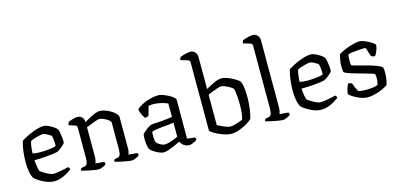

<svg xmlns="http://www.w3.org/2000/svg" viewBox="-71 -1252 3547 1707"><g transform="rotate(-15 1703.0 -398.0)"><path d="M260 0Q233 0 204.5 -9.5Q176 -19 151 -33Q126 -47 109 -59.5Q92 -72 87 -78Q73 -98 65 -138Q57 -178 57 -222Q57 -263 60.5 -301Q64 -339 70 -370Q76 -401 83 -421Q97 -430 121.5 -443.5Q146 -457 176 -469.5Q206 -482 237 -491Q268 -500 295 -500Q311 -500 335 -489.5Q359 -479 380.5 -464.5Q402 -450 410 -439Q417 -430 421.5 -406.5Q426 -383 428.5 -356Q431 -329 430 -310Q421 -296 406.5 -283.5Q392 -271 377.5 -261Q363 -251 354 -246Q344 -243 312 -238.5Q280 -234 234.5 -230.5Q189 -227 138 -227Q140 -192 145 -162.5Q150 -133 156 -123Q161 -118 175.5 -108.5Q190 -99 208 -89Q226 -79 243 -72.5Q260 -66 272 -66Q284 -66 304 -69Q324 -72 345.5 -76Q367 -80 385 -84Q403 -88 412 -90Q416 -87 420 -80Q424 -73 424 -66Q403 -50 376.5 -34.5Q350 -19 320.5 -9.5Q291 0 260 0ZM214 -282Q240 -282 267.5 -284.5Q295 -287 318 -291Q341 -295 353 -301Q354 -314 352.5 -333.5Q351 -353 349 -370Q347 -387 343 -395Q341 -399 326.5 -408Q312 -417 295.5 -424.5Q279 -432 268 -432Q257 -432 233 -426.5Q209 -421 186 -413.5Q163 -406 153 -399Q148 -386 144.5 -366.5Q141 -347 139 -326.5Q137 -306 137 -289Q149 -286 170.5 -284Q192 -282 214 -282Z M669 0Q662 0 641.5 -3Q621 -6 595.5 -11Q570 -16 548 -21Q526 -26 514 -30Q514 -37 517.5 -43.5Q521 -50 523 -52L550 -57Q566 -59 575.5 -73.5Q585 -88 585 -132V-407Q585 -415 581.5 -421.5Q578 -428 568 -431L511 -449Q513 -461 515 -466.5Q517 -472 521 -477Q536 -485 562 -492.5Q588 -500 602 -500Q631 -500 647 -482.5Q663 -465 663 -436Q686 -450 712.5 -464.5Q739 -479 765 -489.5Q791 -500 810 -500Q832 -500 859 -490.5Q886 -481 911 -466Q936 -451 952 -434Q968 -417 968 -402V-115Q968 -94 964.5 -79.5Q961 -65 957 -59L1038 -52Q1041 -48 1043 -42.5Q1045 -37 1045 -31Q1039 -24 1026 -17Q1013 -10 998.5 -5Q984 0 974 0Q966 0 945.5 -3Q925 -6 900.5 -11Q876 -16 854 -21Q832 -26 821 -30Q821 -38 824 -43.5Q827 -49 830 -52L855 -56Q866 -58 873 -64.5Q880 -71 884 -87Q888 -103 888 -132V-371Q888 -381 876.5 -391.5Q865 -402 848 -411.5Q831 -421 814.5 -426.5Q798 -432 789 -432Q782 -432 765.5 -427Q749 -422 729 -414Q709 -406 691.5 -399Q674 -392 665 -389V-116Q665 -96 661 -81Q657 -66 653 -59L733 -52Q735 -48 737 -42.5Q739 -37 739 -31Q734 -23 720.5 -16Q707 -9 693 -4.5Q679 0 669 0Z M1268 4Q1251 4 1225.5 -7Q1200 -18 1178.5 -32.5Q1157 -47 1150 -56Q1142 -66 1137 -93Q1132 -120 1132 -152Q1132 -164 1132.5 -174.5Q1133 -185 1134 -195Q1135 -200 1145.5 -210Q1156 -220 1171 -232Q1186 -244 1201.5 -253Q1217 -262 1228 -264Q1237 -266 1254.5 -267Q1272 -268 1294 -269Q1308 -270 1324 -271Q1340 -272 1356.5 -274Q1373 -276 1388.5 -278.5Q1404 -281 1418 -283V-406Q1388 -420 1352.5 -427.5Q1317 -435 1288 -435Q1276 -435 1264.5 -434Q1253 -433 1243 -431L1219 -345Q1215 -344 1207 -340.5Q1199 -337 1184 -336Q1175 -349 1163 -372.5Q1151 -396 1146 -425Q1166 -443 1191.5 -457Q1217 -471 1245 -480.5Q1273 -490 1300.5 -495Q1328 -500 1351 -500Q1366 -500 1390.5 -491.5Q1415 -483 1440 -470Q1465 -457 1481.5 -443Q1498 -429 1498 -418V-61L1569 -53Q1571 -51 1573.5 -45Q1576 -39 1576 -31Q1570 -24 1556 -17Q1542 -10 1527.5 -5Q1513 0 1502 0Q1487 0 1470.5 -7Q1454 -14 1442 -26Q1430 -38 1424 -53Q1398 -40 1367.5 -27Q1337 -14 1310.5 -5Q1284 4 1268 4ZM1296 -62Q1308 -62 1331.5 -68Q1355 -74 1379 -83Q1403 -92 1418 -100V-230Q1392 -225 1366.5 -222.5Q1341 -220 1313 -218Q1282 -215 1253.5 -210.5Q1225 -206 1213 -198Q1212 -176 1212.5 -147.5Q1213 -119 1222 -99Q1233 -87 1255 -74.5Q1277 -62 1296 -62Z M1888 0Q1866 0 1835 -9.5Q1804 -19 1774 -33Q1744 -47 1724 -61Q1704 -75 1704 -83V-707Q1704 -715 1701 -721.5Q1698 -728 1687 -731L1621 -751Q1623 -760 1625.5 -767Q1628 -774 1630 -777Q1640 -782 1658.5 -787.5Q1677 -793 1695.5 -796.5Q1714 -800 1723 -800Q1750 -800 1767 -781.5Q1784 -763 1784 -736V-441Q1802 -451 1821.5 -461.5Q1841 -472 1860.5 -481Q1880 -490 1898.5 -495Q1917 -500 1933 -500Q1950 -500 1973.5 -492.5Q1997 -485 2021 -473Q2045 -461 2064 -448.5Q2083 -436 2090 -427Q2099 -413 2103.5 -387.5Q2108 -362 2110 -332.5Q2112 -303 2112 -278Q2112 -222 2104 -169Q2096 -116 2086 -84Q2074 -72 2052.5 -58Q2031 -44 2003.5 -30.5Q1976 -17 1946.5 -8.5Q1917 0 1888 0ZM1903 -65Q1917 -65 1940.5 -71.5Q1964 -78 1985.5 -85.5Q2007 -93 2014 -97Q2022 -117 2026 -155Q2030 -193 2030 -230Q2030 -264 2028 -295.5Q2026 -327 2022.5 -350Q2019 -373 2015 -381Q2010 -388 1990.5 -400Q1971 -412 1948 -422Q1925 -432 1908 -432Q1898 -432 1875 -424.5Q1852 -417 1827 -407Q1802 -397 1784 -389V-109Q1801 -100 1823 -89.5Q1845 -79 1866.5 -72Q1888 -65 1903 -65Z M2364 0Q2357 0 2336.5 -3Q2316 -6 2290.5 -11Q2265 -16 2243 -21Q2221 -26 2209 -30Q2209 -38 2212.5 -44Q2216 -50 2218 -52L2245 -57Q2262 -59 2270.5 -75Q2279 -91 2279 -132V-707Q2279 -715 2275.5 -721.5Q2272 -728 2262 -731L2196 -751Q2198 -760 2200.5 -767Q2203 -774 2205 -777Q2215 -782 2233.5 -787.5Q2252 -793 2270.5 -796.5Q2289 -800 2298 -800Q2325 -800 2342 -781.5Q2359 -763 2359 -736V-115Q2359 -94 2355 -79.5Q2351 -65 2348 -59L2429 -52Q2431 -49 2433 -43.5Q2435 -38 2435 -31Q2430 -24 2416.5 -17Q2403 -10 2388.5 -5Q2374 0 2364 0Z M2718 0Q2691 0 2662.5 -9.5Q2634 -19 2609 -33Q2584 -47 2567 -59.5Q2550 -72 2545 -78Q2531 -98 2523 -138Q2515 -178 2515 -222Q2515 -263 2518.5 -301Q2522 -339 2528 -370Q2534 -401 2541 -421Q2555 -430 2579.5 -443.5Q2604 -457 2634 -469.5Q2664 -482 2695 -491Q2726 -500 2753 -500Q2769 -500 2793 -489.5Q2817 -479 2838.5 -464.5Q2860 -450 2868 -439Q2875 -430 2879.5 -406.5Q2884 -383 2886.5 -356Q2889 -329 2888 -310Q2879 -296 2864.5 -283.5Q2850 -271 2835.5 -261Q2821 -251 2812 -246Q2802 -243 2770 -238.5Q2738 -234 2692.5 -230.5Q2647 -227 2596 -227Q2598 -192 2603 -162.5Q2608 -133 2614 -123Q2619 -118 2633.5 -108.5Q2648 -99 2666 -89Q2684 -79 2701 -72.5Q2718 -66 2730 -66Q2742 -66 2762 -69Q2782 -72 2803.5 -76Q2825 -80 2843 -84Q2861 -88 2870 -90Q2874 -87 2878 -80Q2882 -73 2882 -66Q2861 -50 2834.5 -34.5Q2808 -19 2778.5 -9.5Q2749 0 2718 0ZM2672 -282Q2698 -282 2725.5 -284.5Q2753 -287 2776 -291Q2799 -295 2811 -301Q2812 -314 2810.5 -333.5Q2809 -353 2807 -370Q2805 -387 2801 -395Q2799 -399 2784.5 -408Q2770 -417 2753.5 -424.5Q2737 -432 2726 -432Q2715 -432 2691 -426.5Q2667 -421 2644 -413.5Q2621 -406 2611 -399Q2606 -386 2602.5 -366.5Q2599 -347 2597 -326.5Q2595 -306 2595 -289Q2607 -286 2628.5 -284Q2650 -282 2672 -282Z M3142 0Q3118 0 3090.5 -9.5Q3063 -19 3039 -32Q3015 -45 2999 -57Q2983 -69 2981 -75Q2982 -97 2990.5 -122.5Q2999 -148 3008 -164Q3019 -164 3028 -161Q3037 -158 3042 -156Q3047 -140 3056.5 -117Q3066 -94 3078 -76Q3092 -72 3109.5 -70Q3127 -68 3145 -68Q3173 -68 3203 -71Q3233 -74 3256 -83Q3260 -92 3263 -110Q3266 -128 3266 -145Q3266 -153 3265 -163Q3264 -173 3262 -182Q3259 -186 3233 -194Q3207 -202 3169.5 -212.5Q3132 -223 3093.5 -234Q3055 -245 3027 -255.5Q2999 -266 2993 -274Q2991 -286 2990 -299.5Q2989 -313 2989 -328Q2989 -359 2994.5 -388Q3000 -417 3007 -436Q3019 -444 3042 -455Q3065 -466 3093 -476Q3121 -486 3149.5 -493Q3178 -500 3202 -500Q3217 -500 3239.5 -492Q3262 -484 3284 -472Q3306 -460 3321.5 -448.5Q3337 -437 3337 -432Q3338 -422 3332.5 -402Q3327 -382 3318 -363.5Q3309 -345 3302 -337Q3291 -337 3281.5 -340.5Q3272 -344 3268 -347Q3255 -380 3248.5 -405Q3242 -430 3232 -430Q3209 -430 3178 -428Q3147 -426 3120 -422.5Q3093 -419 3078 -415Q3075 -403 3073.5 -387Q3072 -371 3072 -357Q3072 -344 3073 -333Q3074 -322 3076 -314Q3080 -311 3104.5 -304Q3129 -297 3165.5 -288Q3202 -279 3239 -268Q3276 -257 3305.5 -245Q3335 -233 3346 -221Q3349 -211 3350 -198.5Q3351 -186 3351 -173Q3351 -141 3345 -107Q3339 -73 3333 -61Q3321 -52 3300 -41.5Q3279 -31 3252.5 -21.5Q3226 -12 3197.5 -6Q3169 0 3142 0Z"/></g></svg>

Font: Texturina 12pt Light
Style: Regular
Weight: 300
Designer: Guillermo Torres Carreño
Foundry: Omnibus-Type
Version: Version 1.002